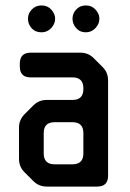

<svg xmlns="http://www.w3.org/2000/svg" viewBox="-20 -679 478 707"><path d="M103 -12Q123 8 152 8H338Q378 8 378 -32V-383Q378 -412 358 -432L325 -465Q305 -485 276 -485H93Q53 -485 53 -445V-434Q53 -394 93 -394H247Q287 -394 287 -354V-351Q287 -311 247 -311H152Q123 -311 103 -291L71 -259Q50 -238 50 -210V-94Q50 -65 70 -45ZM141 -114V-189Q141 -229 181 -229H247Q287 -229 287 -189V-114Q287 -74 247 -74H181Q141 -74 141 -114ZM133 -560Q154 -560 168.5 -575.5Q183 -591 183 -610Q183 -628 169 -643.5Q155 -659 133 -659Q112 -659 97.5 -644.5Q83 -630 83 -610Q83 -590 96.5 -575Q110 -560 133 -560ZM296 -560Q317 -560 331.5 -575.5Q346 -591 346 -610Q346 -628 332 -643.5Q318 -659 296 -659Q275 -659 261 -644.5Q247 -630 247 -610Q247 -591 260.5 -575.5Q274 -560 296 -560Z"/></svg>

Font: WDXL Lubrifont SC
Style: Regular
Weight: 400
Designer: [WDXL Lubrifont] Copyright 2020-2022 (c) NightFurySL2001, Skr-ZERO; [ZCOOL QingKe HuangYou] Copyright 2018-2022 (c) The 
Version: Version 2.001;hotconv 1.1.1;makeotfexe 2.6.0